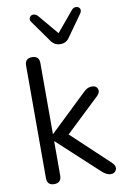

<svg xmlns="http://www.w3.org/2000/svg" viewBox="-102 -1004 704 1071"><g transform="rotate(-10 250.0 -469.0)"><path d="M286 -756Q254 -756 234 -783L146 -907Q137 -920 143.5 -932Q150 -944 163.5 -944.5Q177 -945 189 -933L286 -818L382 -933Q393 -946 408 -944.5Q423 -943 428 -932Q433 -921 425 -907L337 -783Q319 -756 286 -756ZM116 7Q76 7 76 -35V-671Q76 -712 116 -712Q157 -712 157 -671V-270H159L364 -466Q375 -476 381 -481Q387 -486 396.5 -489.5Q406 -493 417 -493Q441 -493 448.5 -474.5Q456 -456 438 -437L243 -252L457 -51Q476 -31 468 -12Q460 7 437 7Q411 7 381 -23L159 -228H157V-35Q157 7 116 7Z"/></g></svg>

Font: Nunito
Style: Regular
Weight: 400
Designer: Vernon Adams
Foundry: Vernon Adams
Version: Version 3.602